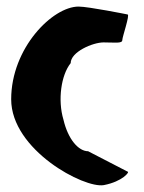

<svg xmlns="http://www.w3.org/2000/svg" viewBox="-20 -574 437 584"><path d="M14 -272C14 -118 236 0 296 -11C353 -22 376 -52 368 -52L248 -114C219 -114 187 -150 173 -210C155 -270 166 -346 195 -382C195 -416 262 -445 295 -445C329 -445 352 -441 352 -452C352 -462 376 -530 368 -530C368 -530 249 -554 219 -554C140 -554 14 -428 14 -272Z"/></svg>

Font: Ampere
Style: UltCnd
Weight: 400
Version: Version 1